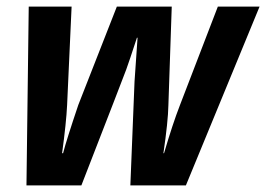

<svg xmlns="http://www.w3.org/2000/svg" viewBox="-20 -564 810 584"><path d="M545.4 0H376.5L389.2 -315.9L398.4 -449.2H396.5Q372.6 -376 363.8 -352.1Q355 -328.1 227.5 0H60.5L67.4 -543.9H197.8L184.1 -244.1Q181.6 -191.4 168.9 -98.1H171.9Q182.6 -139.6 218.3 -245.1L335.4 -543.9H502.4L492.2 -244.1Q491.2 -194.3 477.1 -98.1H479Q504.9 -186.5 527.3 -244.1L642.6 -543.9H769.5Z"/></svg>

Font: Open Sans Hebrew Condensed
Style: Bold Italic
Weight: 700
Width: 3
Italic angle: -12°
Foundry: Ascender Corporation, Yanek Iontef
Version: Version 2.001;PS 002.001;hotconv 1.0.70;makeotf.lib2.5.58329